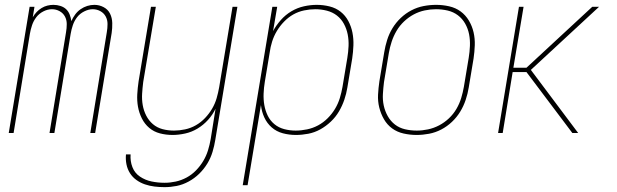

<svg xmlns="http://www.w3.org/2000/svg" viewBox="-20 -548 2540 791"><path d="M16 0 102 -520H122L115 -477Q122 -489 131 -498.5Q140 -508 151.5 -515Q163 -522 175.5 -525Q188 -528 200 -528Q215 -528 229 -523.5Q243 -519 252.5 -510Q262 -501 267 -488Q272 -475 274 -461Q280 -475 289.5 -488Q299 -501 312 -510Q325 -519 339.5 -523.5Q354 -528 369 -528Q389 -528 407 -518.5Q425 -509 433.5 -491.5Q442 -474 442.5 -453Q443 -432 440 -412L372 0H352L420 -415Q423 -432 423 -449Q423 -466 415.5 -480Q408 -494 393.5 -502Q379 -510 362 -510Q345 -510 327 -501Q309 -492 297.5 -477Q286 -462 280 -444Q274 -426 271 -408L204 0H184L252 -415Q255 -432 255 -449Q255 -466 247.5 -480Q240 -494 225.5 -502Q211 -510 194 -510Q176 -510 158.5 -501Q141 -492 129.5 -477Q118 -462 112 -444Q106 -426 103 -408L36 0Z M658 223Q637 223 616.5 220.5Q596 218 577 211.5Q558 205 542 193.5Q526 182 515.5 165.5Q505 149 501 129Q497 109 499 88H518Q516 116 525.5 140.5Q535 165 556.5 179.5Q578 194 604 199.5Q630 205 658 205Q681 205 704 200Q727 195 748.5 183.5Q770 172 787.5 154Q805 136 817.5 115Q830 94 837 71Q844 48 848 25L868 -100Q856 -75 837 -54Q818 -33 794 -18.5Q770 -4 743 2Q716 8 691 8Q664 8 639 1.5Q614 -5 595 -21Q576 -37 564.5 -60Q553 -83 548.5 -108Q544 -133 545.5 -159.5Q547 -186 551 -213L602 -520H622L570 -210Q567 -186 565.5 -162Q564 -138 568 -115Q572 -92 582.5 -71.5Q593 -51 610 -36.5Q627 -22 649.5 -16Q672 -10 697 -10Q719 -10 742.5 -15Q766 -20 787 -32Q808 -44 825 -62Q842 -80 854 -100.5Q866 -121 872.5 -143.5Q879 -166 883 -189L938 -520H958L867 28Q863 53 855.5 78Q848 103 834 126Q820 149 800.5 168Q781 187 757 200Q733 213 708 218Q683 223 658 223Z M980 215 1102 -520H1122L1105 -420Q1118 -444 1137 -465.5Q1156 -487 1180.5 -501.5Q1205 -516 1232 -522Q1259 -528 1285 -528Q1312 -528 1338 -521.5Q1364 -515 1383.5 -499.5Q1403 -484 1415 -461.5Q1427 -439 1432 -413.5Q1437 -388 1436 -361Q1435 -334 1431 -307L1411 -187Q1407 -162 1398.5 -137Q1390 -112 1376.5 -89Q1363 -66 1343 -47Q1323 -28 1299.5 -15Q1276 -2 1250 3Q1224 8 1199 8Q1171 8 1145 1Q1119 -6 1099.5 -23Q1080 -40 1069 -64Q1058 -88 1055 -115L1000 215ZM1198 -10Q1221 -10 1245 -15Q1269 -20 1290.5 -31.5Q1312 -43 1330 -61Q1348 -79 1360.5 -100Q1373 -121 1380 -144Q1387 -167 1391 -190L1411 -310Q1415 -334 1416 -358.5Q1417 -383 1412.5 -406Q1408 -429 1397 -449.5Q1386 -470 1368 -484Q1350 -498 1326.5 -504Q1303 -510 1279 -510Q1256 -510 1232.5 -505Q1209 -500 1188.5 -488.5Q1168 -477 1150.5 -459Q1133 -441 1120.5 -420Q1108 -399 1101 -376.5Q1094 -354 1091 -331L1071 -211Q1067 -187 1066 -162.5Q1065 -138 1069 -115Q1073 -92 1083 -71.5Q1093 -51 1110.5 -36.5Q1128 -22 1151 -16Q1174 -10 1198 -10Z M1696 8Q1669 8 1642.5 2Q1616 -4 1595.5 -19Q1575 -34 1562 -56.5Q1549 -79 1542.5 -105Q1536 -131 1537.5 -158.5Q1539 -186 1543 -213L1563 -333Q1567 -358 1575 -383.5Q1583 -409 1597 -432Q1611 -455 1631 -474Q1651 -493 1675 -505.5Q1699 -518 1725 -523Q1751 -528 1777 -528Q1804 -528 1830.5 -522Q1857 -516 1877.5 -501Q1898 -486 1911.5 -463.5Q1925 -441 1931 -415Q1937 -389 1936 -361.5Q1935 -334 1931 -307L1911 -187Q1907 -162 1898.5 -136.5Q1890 -111 1876 -88Q1862 -65 1842 -46Q1822 -27 1798 -14.5Q1774 -2 1748 3Q1722 8 1696 8ZM1697 -10Q1720 -10 1743.5 -15Q1767 -20 1789 -31.5Q1811 -43 1829.5 -60.5Q1848 -78 1860.5 -99.5Q1873 -121 1880 -144Q1887 -167 1891 -190L1911 -310Q1915 -334 1916 -359Q1917 -384 1912.5 -407Q1908 -430 1896.5 -450.5Q1885 -471 1866.5 -485Q1848 -499 1824.5 -504.5Q1801 -510 1776 -510Q1753 -510 1729.5 -505Q1706 -500 1684.5 -488.5Q1663 -477 1644.5 -459.5Q1626 -442 1613.5 -420.5Q1601 -399 1593.5 -376Q1586 -353 1582 -330L1562 -210Q1559 -186 1557.5 -161Q1556 -136 1561 -113Q1566 -90 1577.5 -69.5Q1589 -49 1607 -35Q1625 -21 1648.5 -15.5Q1672 -10 1697 -10Z M2032 0 2118 -520H2137L2095 -269H2149L2420 -520H2448L2167 -260L2362 0H2338L2149 -251H2092L2051 0Z"/></svg>

Font: Iosevka Curly Thin
Style: Italic
Weight: 100
Italic angle: -9°
Monospace: yes
Designer: Belleve Invis
Foundry: Belleve Invis
Version: Version 22.1.2; ttfautohint (v1.8.4)